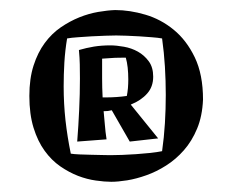

<svg xmlns="http://www.w3.org/2000/svg" viewBox="-20 -726 458 380"><path d="M381.8 -528.8Q380.4 -496.1 370.1 -471.4Q359.9 -446.8 344 -428.7Q328.1 -410.6 308.8 -398.4Q289.6 -386.2 269.8 -379.2Q250 -372.1 231.7 -369.1Q213.4 -366.2 200.2 -366.2Q187 -366.2 169.7 -368.7Q152.3 -371.1 134.5 -377.9Q116.7 -384.8 99.4 -396.7Q82 -408.7 68.4 -427.5Q54.7 -446.3 46.4 -473.1Q38.1 -500 38.1 -536.1Q38.1 -570.3 46.4 -596.2Q54.7 -622.1 68.6 -640.9Q82.5 -659.7 100.3 -671.9Q118.2 -684.1 137 -691.7Q155.8 -699.2 174.3 -702.4Q192.9 -705.6 208 -706.1Q236.8 -706.1 267.6 -697Q298.3 -688 323.7 -667.2Q349.1 -646.5 365.5 -612.5Q381.8 -578.6 381.8 -528.8ZM300.8 -426.8Q304.7 -454.1 306.4 -482.2Q308.1 -510.3 308.1 -538.1Q308.1 -565.9 306.4 -594Q304.7 -622.1 300.8 -649.9Q292.5 -651.4 280.3 -652.3Q268.1 -653.3 255.4 -654.1Q242.7 -654.8 230.5 -655.3Q218.3 -655.8 210 -655.8Q201.7 -655.8 188.5 -655.3Q175.3 -654.8 161.4 -654.1Q147.5 -653.3 134.3 -652.3Q121.1 -651.4 112.8 -649.9Q108.9 -626.5 107.4 -602.5Q106 -578.6 106 -555.2Q106 -521 109.6 -488Q113.3 -455.1 120.1 -421.9Q126 -420.9 137 -420.4Q147.9 -419.9 159.7 -419.7Q171.4 -419.4 181.9 -419.2Q192.4 -418.9 198.2 -418.9Q208 -418.9 221.7 -419.4Q235.4 -419.9 249.5 -420.9Q263.7 -421.9 277.3 -423.3Q291 -424.8 300.8 -426.8ZM283.2 -574.2Q283.2 -554.2 271.2 -540.8Q259.3 -527.3 238.8 -519L293 -452.1L236.8 -445.8L201.2 -507.8Q197.3 -506.8 193.4 -506.3Q189.5 -505.9 185.1 -505.9Q186.5 -493.2 187.5 -479.5Q188.5 -465.8 190.9 -450.2L132.8 -445.8Q135.3 -477.5 136.7 -508.8Q138.2 -540 138.2 -570.8Q138.2 -587.4 137.9 -598.9Q137.7 -610.4 136.2 -627Q150.9 -631.3 166 -633.8Q181.2 -636.2 198.2 -636.2Q210.4 -636.2 225.3 -633.5Q240.2 -630.9 252.9 -623.8Q265.6 -616.7 274.4 -604.7Q283.2 -592.8 283.2 -574.2ZM182.1 -609.9Q182.1 -589.4 182.1 -571Q182.1 -552.7 183.1 -533.2H189Q210.9 -533.2 231 -536.1Q232.4 -543 233.2 -551.5Q233.9 -560.1 233.9 -568.8Q233.9 -581.1 232.7 -592.3Q231.4 -603.5 229 -611.8H220.2Q214.4 -611.8 207.8 -611.6Q201.2 -611.3 195.3 -610.8Q188.5 -610.4 182.1 -609.9Z"/></svg>

Font: Galindo
Style: Regular
Weight: 400
Version: Version 1.000